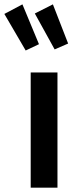

<svg xmlns="http://www.w3.org/2000/svg" viewBox="-84 -862 341 882"><path d="M180 -529V0H57V-529ZM19 -842 95 -659 34 -630 -64 -798ZM159 -842 229 -662 167 -635 76 -800Z"/></svg>

Font: Fira Sans Extra Condensed Medium
Style: Regular
Weight: 500
Width: 1
Designer: Carrois Corporate & Edenspiekermann AG
Foundry: Carrois Corporate GbR & Edenspiekermann AG
Version: Version 4.203